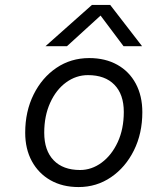

<svg xmlns="http://www.w3.org/2000/svg" viewBox="-20 -747 596 777"><path d="M352 -727H426L555 -560H480L387 -684L251 -560H164ZM82 -210Q82 -296 116 -364.5Q150 -433 208.5 -472.5Q267 -512 341 -512Q406 -512 454.5 -485Q503 -458 529.5 -408.5Q556 -359 556 -293Q556 -207 522 -138.5Q488 -70 429.5 -30Q371 10 298 10Q233 10 184.5 -17.5Q136 -45 109 -94.5Q82 -144 82 -210ZM481 -294Q481 -365 443 -404Q405 -443 336 -443Q288 -443 247.5 -413.5Q207 -384 183 -331Q159 -278 159 -210Q159 -138 197 -98.5Q235 -59 304 -59Q351 -59 391.5 -89Q432 -119 456.5 -172Q481 -225 481 -294Z"/></svg>

Font: Overused Grotesk
Style: Italic
Weight: 400
Italic angle: -10°
Version: Version 0.003